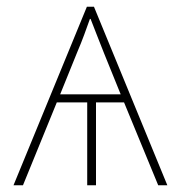

<svg xmlns="http://www.w3.org/2000/svg" viewBox="-20 -548 540 568"><path d="M207 -390Q221 -423 229 -445Q237 -467 246 -492H248Q258 -467 266.5 -444.5Q275 -422 288 -390L337 -269H158ZM48 0 148 -245H238V0H264V-245H347L448 0H475L258 -528H237L20 0Z"/></svg>

Font: Noto Sans Mono UI Condensed Thin
Style: Regular
Weight: 250
Width: 3
Designer: Monotype Design team
Foundry: Monotype Imaging Inc.
Version: 1.000